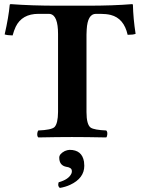

<svg xmlns="http://www.w3.org/2000/svg" viewBox="-20 -673 692 943"><path d="M321.8 63Q382.8 63 392.6 121.1Q394 130.9 394 141.1Q394 202.6 324.2 234.9Q300.8 245.6 273.9 250Q261.7 241.2 268.1 222.2Q317.4 208.5 330.6 179.7Q333 173.8 333 168.9Q333 163.1 331.1 158.9Q329.1 154.8 324.5 152.3Q319.8 149.9 317.4 148.9Q314.9 147.9 309.6 147L304.2 146Q271 138.7 271 101.1Q271 83 298.3 68.8Q311 63.5 321.8 63ZM404.8 -123Q404.8 -60.5 425.8 -45.9Q443.4 -34.7 502 -32.2Q510.3 -23.9 505.4 -4.4Q503.9 0 502 2Q401.4 0 333 0Q265.1 0 168 2Q159.7 -6.3 164.6 -25.4Q166 -29.8 168 -32.2Q232.4 -34.7 247.6 -48.8Q264.6 -66.4 265.1 -123V-505.9Q265.1 -597.2 226.6 -604.5Q222.2 -605 217.8 -605H168.9Q87.9 -605 57.1 -541.5Q48.3 -522.5 42 -499Q15.6 -499.5 2.9 -503.9Q22.5 -589.8 27.8 -649.9Q29.3 -651.9 32.2 -652.8Q133.8 -645 265.1 -645H405.8Q538.1 -645 629.9 -652.8Q631.3 -651.4 632.8 -649.9Q634.3 -582 646 -506.8Q634.3 -502 606.9 -502Q588.9 -583 523.9 -599.6Q501.5 -605 473.1 -605H451.2Q410.2 -605 405.8 -527.8Q405.3 -516.1 404.8 -502.9Z"/></svg>

Font: Linux Libertine O
Style: Bold
Weight: 700
Designer: Philipp H. Poll
Foundry: Philipp H. Poll
Version: Version 5.0.0